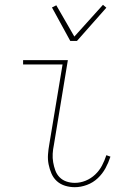

<svg xmlns="http://www.w3.org/2000/svg" viewBox="-20 -770 540 798"><path d="M291 8Q270 8 250.5 2Q231 -4 216.5 -17Q202 -30 194 -48.5Q186 -67 182 -87Q178 -107 179.5 -128Q181 -149 185 -171L240 -502H76V-520H262L204 -168Q200 -149 199 -131Q198 -113 201 -95.5Q204 -78 210 -61.5Q216 -45 228 -33Q240 -21 256.5 -15.5Q273 -10 291 -10Q314 -10 336 -19Q358 -28 375.5 -44.5Q393 -61 404 -82Q415 -103 422 -125L439 -119Q431 -94 418.5 -71Q406 -48 386.5 -29.5Q367 -11 341.5 -1.5Q316 8 291 8ZM272 -600 196 -739 214 -748 289 -618 408 -750 422 -738 300 -600Z"/></svg>

Font: Iosevka Curly Slab Thin
Style: Italic
Weight: 100
Italic angle: -9°
Monospace: yes
Designer: Belleve Invis
Foundry: Belleve Invis
Version: Version 22.1.2; ttfautohint (v1.8.4)